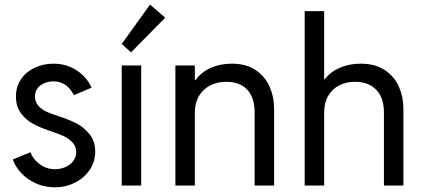

<svg xmlns="http://www.w3.org/2000/svg" viewBox="-20 -800 1824 828"><path d="M35.2 -112.3 111.3 -143.6Q122.1 -113.3 151.4 -91.8Q180.7 -70.3 216.8 -70.3Q240.7 -70.3 261.7 -79.3Q282.7 -88.4 295.7 -105.2Q308.6 -122.1 308.6 -143.6Q308.6 -168.9 292 -186.3Q275.4 -203.6 252.7 -213.9Q230 -224.1 198.2 -234.4Q196.3 -235.4 187.5 -238.3Q149.9 -251 120.4 -267.3Q90.8 -283.7 69.8 -312.5Q48.8 -341.3 48.8 -383.8Q48.8 -427.2 71.3 -459.5Q93.8 -491.7 130.9 -508.5Q168 -525.4 210.9 -525.4Q251 -525.4 283.9 -511Q316.9 -496.6 339.8 -473.1Q362.8 -449.7 375 -421.9L298.8 -389.6Q268.1 -449.2 210.9 -449.2Q177.7 -449.2 154.3 -431.6Q130.9 -414.1 130.9 -383.8Q130.9 -358.9 146.5 -342.5Q162.1 -326.2 181.9 -317.6Q201.7 -309.1 235.4 -297.9Q275.9 -284.7 307.9 -268.8Q339.8 -252.9 365.2 -222.4Q390.6 -191.9 390.6 -146.5Q390.6 -102.5 366.7 -67.4Q342.8 -32.2 303 -12.2Q263.2 7.8 216.8 7.8Q172.9 7.8 135.3 -9Q97.7 -25.9 71.8 -53.5Q45.9 -81.1 35.2 -112.3Z M504.9 -517.6H588.9V0H504.9ZM504.9 -610.4 627 -780.3 692.4 -723.6 544.9 -574.2Z M736.3 -517.6H820.3V-454.1H822.8Q847.7 -488.8 888.4 -507.1Q929.2 -525.4 979.5 -525.4Q1041.5 -525.4 1082.5 -497.8Q1123.5 -470.2 1142.8 -426Q1162.1 -381.8 1162.1 -332V0H1078.1V-314.5Q1078.1 -379.4 1046.1 -413.3Q1014.2 -447.3 956.1 -447.3Q917.5 -447.3 886.7 -431.6Q856 -416 838.1 -386.2Q820.3 -356.4 820.3 -314.5V0H736.3Z M1293.9 -752H1377.9V-458H1380.4Q1404.8 -490.2 1445.3 -507.8Q1485.8 -525.4 1535.2 -525.4Q1598.6 -525.4 1640.1 -497.3Q1681.6 -469.2 1700.7 -425.3Q1719.7 -381.3 1719.7 -332V0H1635.7V-314.5Q1635.7 -378.9 1602.3 -413.1Q1568.8 -447.3 1511.7 -447.3Q1473.6 -447.3 1443.4 -432.1Q1413.1 -417 1395.5 -387Q1377.9 -356.9 1377.9 -314.5V0H1293.9Z"/></svg>

Font: Reddit Sans Fudge
Style: Regular
Weight: 400
Designer: Stephen Hutchings
Foundry: Reddit
Version: Version 1.011